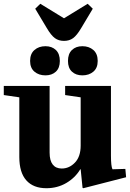

<svg xmlns="http://www.w3.org/2000/svg" viewBox="-28 -984 686 1014"><path d="M398 -470 316 -482V-530H558V-162Q558 -106 566 -90L634 -92L638 -48L412 10L408 8L398 -90H396Q369 -45 322 -17.5Q275 10 217 10Q148 10 111 -31.5Q74 -73 74 -155V-470L-8 -482V-530H234V-178Q234 -136 250.5 -115Q267 -94 298 -94Q338 -94 368 -125.5Q398 -157 398 -215ZM131 -662Q131 -700 154 -720Q177 -740 212 -740Q246 -740 267 -720Q288 -700 288 -662Q288 -625 267 -605.5Q246 -586 212 -586Q177 -586 154 -605.5Q131 -625 131 -662ZM407 -740Q442 -740 465 -720Q488 -700 488 -662Q488 -625 465 -605.5Q442 -586 407 -586Q373 -586 352 -605.5Q331 -625 331 -662Q331 -700 352 -720Q373 -740 407 -740ZM310 -768Q282 -768 262 -782.5Q242 -797 219 -836L158 -938L185 -964L309 -888H311L435 -964L462 -938L401 -836Q378 -797 358 -782.5Q338 -768 310 -768Z"/></svg>

Font: Minipax
Style: Bold
Weight: 700
Designer: Raphaël Ronot, Igor Stepanchenko (Cyrillic)
Foundry: steppetype
Version: Version 1.002